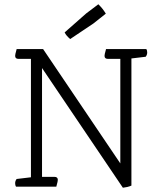

<svg xmlns="http://www.w3.org/2000/svg" viewBox="-20 -875 751 900"><path d="M556 5 177 -556V-46H235Q251 -46 251 -32Q251 -25 246 -8L244 0H55Q51 -6 51 -16Q51 -27 58 -36L125 -44V-599H67Q51 -599 51 -613Q51 -620 56 -637L58 -645H182L544 -109V-599H486Q470 -599 470 -613Q470 -620 475 -637L477 -645H666Q670 -639 670 -629Q670 -618 663 -609L596 -601V-5Q587 -1 576.5 1.5Q566 4 556 5ZM476 -811 418 -765 309 -692Q290 -708 283 -723L384 -812L441 -855Q454 -842 461 -833Q468 -824 476 -811Z"/></svg>

Font: Scope One
Style: Regular
Weight: 400
Designer: Dalton Maag Ltd
Foundry: Dalton Maag Ltd
Version: Version 1.001; ttfautohint (v1.4.1) -l 11 -r 50 -G 50 -x 14 